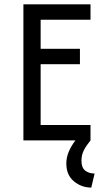

<svg xmlns="http://www.w3.org/2000/svg" viewBox="-20 -645 478 882"><path d="M399.3 216.7Q354.2 216.7 319.4 187.8Q284.7 159 284.7 106.2Q284.7 78.5 295.8 52.1Q306.9 25.7 326.4 0H87.5V-625H395.8V-554.2H166.7V-420.8H347.2V-350H166.7V-70.8H395.8V0Q376.4 23.6 365.3 45.1Q354.2 66.7 354.2 93.1Q354.2 125 371.2 138.5Q388.2 152.1 414.6 152.1Z"/></svg>

Font: Afacad Flux
Style: Regular
Weight: 400
Designer: Kristian Moeller
Foundry: Dicotype
Version: Version 1.100